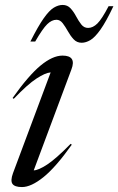

<svg xmlns="http://www.w3.org/2000/svg" viewBox="-20 -747 479 777"><path d="M32.5 -46 185 -454Q163.5 -452.5 127.8 -429.2Q92 -406 35.5 -347L31 -350.5Q95.5 -441.5 144.2 -481.8Q193 -522 233 -522Q290.5 -522 269 -466L116.5 -57.5Q135.5 -58 170.8 -81Q206 -104 266 -165L270.5 -161.5Q206 -70.5 156 -30.2Q106 10 69 10Q39.5 10 30.5 -2.8Q21.5 -15.5 32.5 -46ZM439 -722Q409.5 -659.5 386.8 -627.5Q364 -595.5 345.8 -584.8Q327.5 -574 310.5 -574Q291 -574 278 -588Q265 -602 254.8 -620.5Q244.5 -639 233.8 -653Q223 -667 208.5 -667Q189.5 -667 171 -649Q152.5 -631 122.5 -579H103Q134.5 -641.5 157 -673.2Q179.5 -705 197.8 -716Q216 -727 233.5 -727Q253 -727 265.8 -713Q278.5 -699 288.2 -680.5Q298 -662 309 -648Q320 -634 336.5 -634Q356 -634 374.2 -652Q392.5 -670 419.5 -722Z"/></svg>

Font: Newsreader 72pt
Style: Italic
Weight: 400
Italic angle: -17°
Designer: Hugues Gentile
Foundry: Production Type
Version: Version 1.003; ttfautohint (v1.8.3)